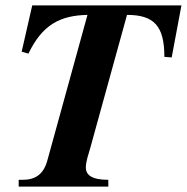

<svg xmlns="http://www.w3.org/2000/svg" viewBox="-20 -689 690 709"><path d="M650 -669H99L60 -498L85 -491C136 -597 201 -632 303 -634L155 -97C141 -45 110 -25 64 -25H49V0H380V-25C320 -25 297 -42 297 -71C297 -92 307 -121 314 -145L449 -634C549 -634 587 -593 587 -479L614 -477Z"/></svg>

Font: XITS
Style: Bold Italic
Weight: 700
Italic angle: -16.33°
Designer: MicroPress Inc., with final additions and corrections provided by Coen Hoffman, Elsevier (retired)
Version: Version 1.302